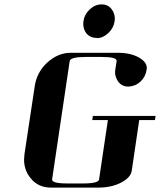

<svg xmlns="http://www.w3.org/2000/svg" viewBox="-20 -856 730 876"><path d="M89.8 -127.9Q89.8 -136.2 91.8 -153.8L138.2 -460.9Q147 -525.4 194.8 -569.8Q244.1 -615.2 303.2 -615.2H517.1Q576.7 -615.2 615.2 -592.8Q649.9 -572.8 649.9 -544.9Q649.9 -543.9 649.4 -541.5Q648.9 -539.1 648.9 -538.1Q644.5 -505.9 621.1 -483.9Q598.1 -462.4 565.9 -460.9Q536.1 -460.9 519 -483.9Q504.9 -504.9 504.9 -526.9Q504.9 -528.3 505.4 -532.2Q505.9 -536.1 505.9 -538.1L512.2 -577.1Q515.1 -596.2 443.8 -596.2H372.1Q300.8 -596.2 297.9 -577.1L217.8 -38.1Q214.8 -19 287.1 -19H358.9Q430.7 -19 432.1 -38.1L472.2 -308.1H400.9L403.8 -327.1H689.9L687 -308.1H615.2L581.1 -77.1Q576.7 -45.4 530.8 -22Q487.3 0 426.8 0H212.9Q152.8 0 118.2 -44.9Q89.8 -80.6 89.8 -127.9ZM359.9 -747.1Q359.9 -755.9 360.8 -759.8Q365.2 -790.5 389.2 -813Q413.6 -835.9 442.9 -835.9H444.8Q473.1 -835.9 490.2 -813Q503.9 -793.9 503.9 -771Q503.9 -762.7 502.9 -758.8Q498.5 -728 474.1 -705.1Q449.7 -682.1 421.9 -682.1L420.9 -683.1Q390.6 -683.1 373 -705.1Q359.9 -723.6 359.9 -747.1Z"/></svg>

Font: Hjet
Style: Italic
Weight: 400
Designer: T. Christopher White
Version: Version 1.2